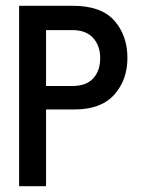

<svg xmlns="http://www.w3.org/2000/svg" viewBox="-20 -643 490 663"><path d="M46 0V-623H232Q329 -623 374.5 -572Q420 -521 420 -443Q420 -367 374.5 -316Q329 -265 237 -265H139V0ZM139 -346H229Q278 -346 302 -372.5Q326 -399 326 -442Q326 -485 301.5 -512Q277 -539 230 -539H139Z"/></svg>

Font: Inconsolata SemiCondensed SemiBold
Style: Regular
Weight: 600
Width: 4
Monospace: yes
Designer: Raph Levien, Cyreal, Brenton Simpson
Foundry: Raph Levien, Cyreal, Google
Version: Version 3.001; ttfautohint (v1.8.2.53-6de2)